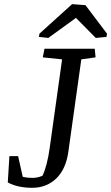

<svg xmlns="http://www.w3.org/2000/svg" viewBox="-20 -896 537 927"><path d="M17.6 -15.1 25.4 -142.1H67.4L89.8 -42.5Q111.3 -37.1 136.2 -37.1Q161.1 -37.1 185.1 -47.4Q207.5 -94.2 219.7 -180.2L279.8 -609.4L186.5 -619.1L194.8 -660.6H437.5L441.4 -619.1L372.6 -609.4L310.1 -164.1Q298.3 -79.1 251.5 -34.2Q204.6 10.7 135.3 10.7Q65.9 10.7 17.6 -15.1ZM494.1 -717.8 442.4 -712.9 346.7 -809.6 213.4 -712.9 168 -717.8 170.4 -733.4 328.1 -876 392.6 -871.1 496.6 -733.4Z"/></svg>

Font: NoticiaText-Italic
Style: Italic
Weight: 400
Italic angle: -8°
Designer: JM Sole
Foundry: JM Sole
Version: Version 1.003